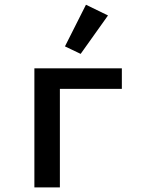

<svg xmlns="http://www.w3.org/2000/svg" viewBox="-20 -812 640 832"><path d="M129 0V-516H508V-427H239.5V0ZM448 -745 329.5 -578.5 261.5 -611 352.5 -791.5Z"/></svg>

Font: Lilex Medium
Style: Regular
Weight: 500
Designer: Mike Abbink, Paul van der Laan, Pieter van Rosmalen, Mikhael Khrustik
Foundry: Mikhael Khrustik
Version: Version 1.100